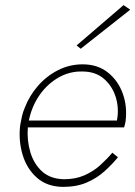

<svg xmlns="http://www.w3.org/2000/svg" viewBox="-20 -722 530 752"><path d="M93 -250Q104 -304 133.5 -347.5Q163 -391 207 -417Q251 -443 302 -442Q354 -442 387 -413.5Q420 -385 433.5 -341Q447 -297 438 -250ZM89 -223H466Q468 -229 469.5 -235.5Q471 -242 472 -248Q479 -306 460.5 -356.5Q442 -407 402 -438.5Q362 -470 304 -470Q252 -470 207 -447Q162 -424 128.5 -385.5Q95 -347 77 -300Q70 -284 66 -266.5Q62 -249 59 -231Q52 -171 68.5 -116Q85 -61 124.5 -26Q164 9 226 10Q280 10 319.5 -7Q359 -24 388.5 -50.5Q418 -77 442 -106L420 -124Q399 -99 372.5 -75Q346 -51 311 -35.5Q276 -20 231 -20Q178 -21 145.5 -50Q113 -79 99 -125.5Q85 -172 89 -223ZM490 -684 464 -702 280 -544 296 -531Z"/></svg>

Font: Jost* 200 Thin Italic
Style: Italic
Weight: 200
Italic angle: -10°
Version: Version 3.200; ttfautohint (v0.97) -l 8 -r 50 -G 200 -x 14 -